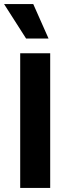

<svg xmlns="http://www.w3.org/2000/svg" viewBox="-26 -921 339 941"><path d="M73 0V-660H220V0ZM102 -732 -6 -901H137L212 -732Z"/></svg>

Font: Bricolage Grotesque
Style: Bold
Weight: 700
Designer: Mathieu Triay
Foundry: Atelier Triay
Version: Version 1.001;gftools[0.9.33.dev8+g029e19f]